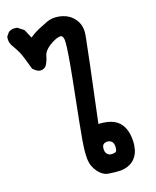

<svg xmlns="http://www.w3.org/2000/svg" viewBox="-99 -600 680 837"><g transform="rotate(-10 241.0 -181.0)"><path d="M237.3 111.3Q226.6 82 226.6 9.8Q226.6 -58.6 229 -166Q231.4 -273.4 231.4 -324.2Q231.4 -415 226.6 -433.6Q223.6 -443.4 220.2 -447.3Q216.8 -451.2 212.9 -451.2Q209 -451.2 204.1 -449.7Q199.2 -448.2 191.4 -444.3Q175.8 -435.5 159.2 -419.9Q137.7 -398.4 135.7 -379.9Q133.8 -355.5 125 -335L120.1 -329.1Q110.4 -319.3 96.7 -319.3Q83 -319.3 64.5 -334Q40 -386.7 25.4 -410.2Q12.7 -428.7 -6.8 -451.2Q-17.6 -466.8 -17.6 -484.4Q-17.6 -486.3 -17.6 -490.2L-6.8 -508.8Q5.9 -520.5 23.4 -520.5Q26.4 -520.5 32.2 -520.5L61.5 -504.9L85.9 -467.8Q106.4 -487.3 123 -498Q139.6 -508.8 163.1 -522.9Q186.5 -537.1 216.8 -537.1Q264.6 -537.1 293.9 -506.8Q318.4 -481.4 319.3 -442.4Q319.3 -439.5 319.3 -424.8Q319.3 -380.9 307.6 -45.9Q322.3 -47.9 335.9 -47.9Q349.6 -47.9 362.3 -45.9Q393.6 -41 414.1 -18.6Q433.6 3.9 440.4 36.1Q445.3 57.6 445.3 71.8Q445.3 85.9 444.3 94.7Q440.4 124 419.9 145.5Q399.4 165 368.2 170.9Q342.8 174.8 315.4 174.8Q303.7 174.8 300.3 173.8Q296.9 172.9 291.5 170.9Q286.1 168.9 281.2 166Q260.7 153.3 247.1 131.8Q240.2 122.1 237.3 111.3ZM364.3 73.2Q364.3 53.7 354.5 43L351.6 41Q344.7 36.1 337.9 36.1Q324.2 36.1 316.4 43Q310.5 48.8 310.5 58.6Q310.5 77.1 318.8 85.4Q327.1 93.8 336.9 93.8Q349.6 93.8 360.4 87.9Q364.3 84 364.3 73.2Z"/></g></svg>

Font: JasonHandwriting2
Style: SemiBold
Weight: 600
Version: Version 1.04.7